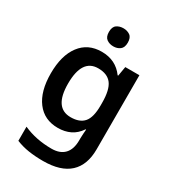

<svg xmlns="http://www.w3.org/2000/svg" viewBox="-233 -868 1092 1226"><g transform="rotate(30 313.0 -255.5)"><path d="M263 -552Q367 -552 425 -472H429L441 -542H545V4Q545 120 480 180Q415 240 285 240Q227 240 178 232.5Q129 225 85 207V103Q178 145 293 145Q355 145 387.5 110.5Q420 76 420 10V-4Q420 -19 421.5 -39Q423 -59 424 -71H420Q392 -29 352 -9.5Q312 10 261 10Q161 10 105 -64Q49 -138 49 -270Q49 -402 105.5 -477Q162 -552 263 -552ZM296 -449Q177 -449 177 -268Q177 -90 298 -90Q364 -90 395.5 -126.5Q427 -163 427 -250V-269Q427 -366 395.5 -407.5Q364 -449 296 -449ZM308 -751Q336 -751 356.5 -736.5Q377 -722 377 -685Q377 -648 356.5 -633Q336 -618 308 -618Q279 -618 258.5 -633Q238 -648 238 -685Q238 -722 258.5 -736.5Q279 -751 308 -751Z"/></g></svg>

Font: Noto Sans Medefaidrin SemiBold
Style: Regular
Weight: 600
Designer: Dalton Maag Ltd
Foundry: Dalton Maag Ltd
Version: Version 1.002; ttfautohint (v1.8.4.7-5d5b)